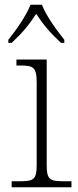

<svg xmlns="http://www.w3.org/2000/svg" viewBox="-20 -786 328 806"><path d="M15 -619V-606H29C76 -650 102 -682 132 -728C162 -682 189 -650 236 -606H250V-619C219 -657 173 -721 156 -766H108C91 -721 46 -657 15 -619ZM29 0H280V-25H255C187 -25 176 -30 176 -98V-536H49V-511H64C119 -511 134 -505 134 -439V-97C134 -30 122 -25 56 -25H29Z"/></svg>

Font: Noto Serif Georgian ExtraLight
Style: Regular
Weight: 200
Designer: Monotype Design Team, Akaki Razmadze
Foundry: Google LLC
Version: Version 2.003